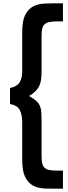

<svg xmlns="http://www.w3.org/2000/svg" viewBox="-20 -934 407 1150"><path d="M357 196H300Q277 196 256.5 195.5Q236 195 228 193Q193 189 170.5 173Q148 157 135 134Q122 111 117.5 82.5Q113 54 113 23V-204Q113 -245 99 -274Q85 -303 40 -311V-407Q81 -415 97 -440Q113 -465 113 -505V-741Q113 -772 117.5 -800.5Q122 -829 135 -852Q148 -875 170.5 -890.5Q193 -906 228 -911Q236 -912 256.5 -913Q277 -914 300 -914H357V-806H327Q295 -806 276 -802Q257 -798 246.5 -788Q236 -778 232.5 -760Q229 -742 229 -714V-506Q229 -478 226 -456.5Q223 -435 214.5 -418Q206 -401 191.5 -386.5Q177 -372 154 -359Q181 -344 196.5 -330Q212 -316 219 -299.5Q226 -283 227.5 -261.5Q229 -240 229 -210V-4Q229 25 232.5 42.5Q236 60 246.5 70.5Q257 81 276.5 84.5Q296 88 327 88H357Z"/></svg>

Font: TypoPRO Sinkin Sans
Style: 600 SemiBold
Weight: 600
Designer: Keith Bates
Foundry: K-Type
Version: Sinkin Sans (version 1.0)  by Keith Bates   •   © 2014   www